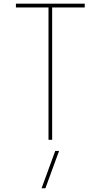

<svg xmlns="http://www.w3.org/2000/svg" viewBox="-20 -750 540 1030"><path d="M276.4 59.6H296.9L223.6 259.8H203.1ZM240.2 -710H65.4V-730.5H434.6V-710H259.8V0H240.2Z"/></svg>

Font: Mgen+ 1m thin
Style: Regular
Weight: 100
Designer: [Source Han Sans]
Ryoko NISHIZUKA  (kana & ideographs); Paul D. Hunt (Latin, Greek & Cyrillic); Wenlong ZHANG  (bopomofo
Version: Version 1.059.20150602